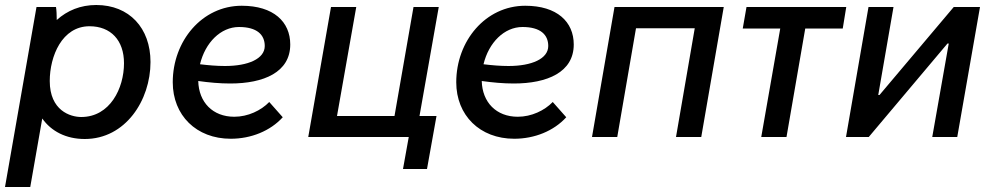

<svg xmlns="http://www.w3.org/2000/svg" viewBox="-28 -548 3967 768"><path d="M-8 200H93L141 -74C177 -23 236 8 311 8C474 8 574 -147 574 -300C574 -436 489 -528 357 -528C294 -528 241 -506 199 -468C199 -488 198 -508 196 -520H118ZM297 -80C253 -80 171 -106 171 -224C171 -323 220 -443 330 -443C415 -443 468 -387 468 -295C468 -195 412 -80 297 -80Z M895 7C976 7 1053 -24 1103 -79L1049 -140C1016 -106 964 -81 909 -81C823 -81 767 -139 765 -224C808 -218 851 -214 893 -214C1027 -214 1133 -259 1133 -370C1133 -461 1066 -525 939 -525C780 -525 663 -384 663 -219C663 -87 757 7 895 7ZM772 -291C793 -378 855 -440 928 -440C1000 -440 1031 -409 1031 -364C1031 -313 965 -284 872 -284C839 -284 805 -287 772 -291Z M1718 -84H1650L1727 -520H1626L1550 -84H1320L1397 -520H1296L1205 0H1607L1584 128H1680Z M2029 7C2110 7 2187 -24 2237 -79L2183 -140C2150 -106 2098 -81 2043 -81C1957 -81 1901 -139 1899 -224C1942 -218 1985 -214 2027 -214C2161 -214 2267 -259 2267 -370C2267 -461 2200 -525 2073 -525C1914 -525 1797 -384 1797 -219C1797 -87 1891 7 2029 7ZM1906 -291C1927 -378 1989 -440 2062 -440C2134 -440 2165 -409 2165 -364C2165 -313 2099 -284 2006 -284C1973 -284 1939 -287 1906 -291Z M2340 0H2441L2516 -435H2751L2676 0H2777L2867 -520H2430Z M2943 -434H3093L3017 0H3118L3193 -434H3343L3357 -520H2958Z M3356 0H3447L3762 -374H3767L3701 0H3801L3892 -520H3787L3490 -168H3485L3546 -520H3446Z"/></svg>

Font: Fixel Text 20240404 Medium
Style: Italic
Weight: 500
Width: 4
Italic angle: -10°
Designer: AlfaBravo + MacPaw
Foundry: Kyrylo Tkachov, Marchela Mozhyna, Serhii Makarenko, Maria Weinstein, Zakhar Kryvoshyya
Version: Version 1.211;Glyphs 3.2 (3225)